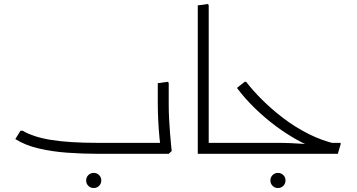

<svg xmlns="http://www.w3.org/2000/svg" viewBox="-20 -773 1795 965"><path d="M451 172Q435 172 424 161Q413 150 413 134Q413 118 424 107Q435 96 451 96Q467 96 478 107Q489 118 489 134Q489 150 478 161Q467 172 451 172Z M470 0Q395 0 318.5 -5.5Q242 -11 174 -27Q106 -43 57 -74L83 -116H94Q147 -84 238.5 -69.5Q330 -55 470 -55H783V0ZM786 0 787 -32Q785 -46 781.5 -81.5Q778 -117 775.5 -163Q773 -209 773 -257V-355L825 -362L828 -354V-247Q828 -211 830 -174.5Q832 -138 834.5 -105Q837 -72 839.5 -48.5Q842 -25 843 -14L828 0ZM687 0V-55H793V0ZM687 0Q677 0 672 -8.5Q667 -17 667 -28Q667 -40 672 -47.5Q677 -55 687 -55Z M1029 0 974 -1V-746L1026 -753L1029 -745ZM974 0V-55H1115V0ZM1115 0V-55Q1127 -55 1131 -47.5Q1135 -40 1135 -28Q1135 -16 1131 -8Q1127 0 1115 0Z M1377 172Q1361 172 1350 161Q1339 150 1339 134Q1339 118 1350 107Q1361 96 1377 96Q1393 96 1404 107Q1415 118 1415 134Q1415 150 1404 161Q1393 172 1377 172Z M1628 -4Q1561 -24 1495.5 -58Q1430 -92 1370 -136.5Q1310 -181 1259 -231Q1208 -281 1171 -331L1210 -362H1217Q1249 -320 1296.5 -272.5Q1344 -225 1403.5 -179.5Q1463 -134 1531.5 -99.5Q1600 -65 1673 -49ZM1115 0V-55H1371Q1408 -55 1444 -53.5Q1480 -52 1504 -50Q1528 -48 1528 -48L1595 -55H1692V-48L1678 0ZM1115 0Q1104 0 1099.5 -8.5Q1095 -17 1095 -28Q1095 -40 1099.5 -47.5Q1104 -55 1115 -55Z"/></svg>

Font: Fustat Light
Style: Regular
Weight: 300
Designer: Mohamed Gaber, Khaled Hosny, Laura Garcia Mut
Foundry: Kief Type Foundry, Alif Type Foundry, Hard Type Foundry
Version: Version 1.007